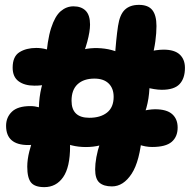

<svg xmlns="http://www.w3.org/2000/svg" viewBox="-20 -761 785 789"><path d="M162 8Q123 8 107.5 -11Q92 -30 92 -76Q92 -105 100.5 -139Q109 -173 123 -210L148 -172Q137 -169 123.5 -167Q110 -165 96 -165Q5 -165 5 -244Q5 -279 29 -302Q53 -325 105 -325Q123 -325 141 -320Q159 -315 172 -309L141 -290Q138 -322 143 -361.5Q148 -401 161 -437L172 -414Q162 -412 150 -410.5Q138 -409 121 -409Q81 -409 56.5 -427Q32 -445 32 -483Q32 -529 60 -546.5Q88 -564 129 -564Q150 -564 170.5 -558.5Q191 -553 204 -548L168 -505Q174 -596 190 -645.5Q206 -695 229.5 -715Q253 -735 282 -735Q314 -735 332 -717Q350 -699 350 -660Q350 -632 338.5 -589Q327 -546 307 -505L299 -550Q324 -560 352.5 -562.5Q381 -565 410.5 -561Q440 -557 466 -546L452 -522Q454 -557 457.5 -592.5Q461 -628 465 -654Q472 -701 493 -721Q514 -741 551 -741Q589 -741 606 -719.5Q623 -698 623 -654Q623 -626 618.5 -592Q614 -558 604 -523L582 -546Q602 -552 620.5 -554.5Q639 -557 652 -557Q697 -557 718.5 -537Q740 -517 740 -482Q740 -439 718 -415.5Q696 -392 645 -392Q630 -392 612.5 -395Q595 -398 580 -402L594 -433Q596 -396 590 -357Q584 -318 569 -281L552 -301Q571 -307 588 -309.5Q605 -312 617 -312Q665 -312 687.5 -292Q710 -272 710 -237Q710 -199 685.5 -178Q661 -157 605 -157Q578 -157 550 -167L564 -211Q555 -99 521 -47Q487 5 440 5Q406 5 388.5 -10.5Q371 -26 371 -65Q371 -87 376 -115Q381 -143 391 -172Q401 -201 414 -223L415 -172Q393 -162 363 -158.5Q333 -155 303 -158.5Q273 -162 250 -172L265 -206Q268 -184 268 -160Q268 -74 239.5 -33Q211 8 162 8ZM347 -277Q393 -277 420 -298.5Q447 -320 447 -363Q447 -398 426.5 -418Q406 -438 368 -438Q324 -438 299 -415Q274 -392 274 -347Q274 -277 347 -277Z"/></svg>

Font: DynaPuff
Style: Bold
Weight: 700
Designer: Toshi Omagari, Jennifer Daniel
Foundry: Google Fonts
Version: Version 2.000